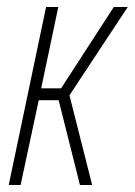

<svg xmlns="http://www.w3.org/2000/svg" viewBox="-20 -530 386 550"><path d="M5 0 112 -510H147L98 -277H155L306 -510H346L179 -257L244 0H209L148 -243H91L39 0Z"/></svg>

Font: Saira ExtraCondensed Thin
Style: Italic
Weight: 250
Width: 2
Italic angle: -12°
Designer: Hector Gatti with collaboration of the Omnibus-Type team
Foundry: Omnibus-Type
Version: Version 1.101